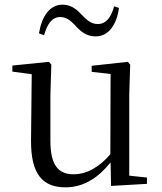

<svg xmlns="http://www.w3.org/2000/svg" viewBox="-20 -788 693 823"><path d="M147 -645 169 -637C183 -687 204 -715 238 -715C269 -715 288 -694 310 -671C330 -650 353 -632 390 -632C444 -632 480 -680 490 -754L469 -761C456 -712 434 -685 399 -685C370 -685 351 -703 328 -727C308 -749 283 -768 248 -768C193 -768 159 -718 147 -645ZM456 9 610 0V-27L534 -35V-380L538 -511L528 -523L373 -506V-480L454 -471L453 -127C407 -73 353 -41 296 -41C231 -41 196 -78 196 -185V-380L200 -511L190 -523L33 -507V-481L116 -470L113 -186C112 -37 166 15 261 15C340 15 403 -28 454 -92Z"/></svg>

Font: Harano Aji Mincho
Style: Regular
Weight: 400
Foundry: Masamichi Hosoda
Version: HaranoAjiMincho-Regular version 20230610;ttx 4.39.4